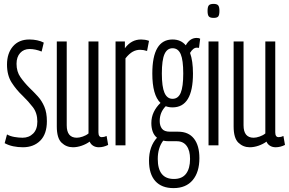

<svg xmlns="http://www.w3.org/2000/svg" viewBox="-20 -747 1485 987"><path d="M4 -11 16 -56Q31 -47 53.5 -43Q76 -39 96 -39Q129 -39 150.5 -60.5Q172 -82 172 -122Q172 -166 149 -196Q126 -226 97 -254Q64 -285 40 -322.5Q16 -360 16 -415Q16 -473 46.5 -508.5Q77 -544 131 -544Q151 -544 170.5 -540Q190 -536 205 -528L194 -482Q162 -495 132 -495Q102 -495 83.5 -474.5Q65 -454 65 -419Q65 -379 85 -350.5Q105 -322 132 -295Q154 -274 174.5 -251.5Q195 -229 208 -198.5Q221 -168 221 -124Q221 -58 187 -24Q153 10 98 10Q72 10 48 5Q24 0 4 -11Z M355 10Q321 10 296.5 -13.5Q272 -37 272 -97V-534H323V-103Q323 -39 375 -39Q388 -39 405.5 -45Q423 -51 435 -61V-534H486V-67Q486 -42 503 -42Q516 -42 528 -48L536 -2Q512 10 488 10Q471 10 458.5 2Q446 -6 441 -19Q423 -6 400 2Q377 10 355 10Z M622 -534V-499Q655 -544 705 -544Q715 -544 725 -542.5Q735 -541 746 -537L736 -485Q718 -491 700 -491Q680 -491 662 -481Q644 -471 625 -447V0H574V-534Z M867 -195Q848 -195 832 -201Q801 -170 801 -125Q801 -101 812.5 -85.5Q824 -70 854 -70H896Q949 -70 977 -34.5Q1005 1 1005 66Q1005 138 970.5 179Q936 220 872 220Q811 220 778.5 184Q746 148 746 79Q746 6 787 -39Q772 -51 765 -70.5Q758 -90 758 -114Q758 -145 770.5 -171Q783 -197 805 -218Q763 -258 763 -369Q763 -544 867 -544Q910 -544 935 -514Q956 -552 991 -552Q1003 -552 1009 -548L1003 -501Q999 -502 992 -502Q973 -502 957 -475Q972 -434 972 -369Q972 -195 867 -195ZM867 -239Q896 -239 909 -270Q922 -301 922 -369Q922 -438 909 -468.5Q896 -499 867 -499Q839 -499 825.5 -468.5Q812 -438 812 -369Q812 -301 825.5 -270Q839 -239 867 -239ZM791 70Q791 173 874 173Q916 173 936.5 146Q957 119 957 70Q957 27 939.5 3Q922 -21 889 -21H847Q832 -21 819 -24Q791 13 791 70Z M1078 -655Q1060 -655 1053.5 -662.5Q1047 -670 1047 -691Q1047 -712 1053.5 -719.5Q1060 -727 1078 -727Q1095 -727 1101.5 -719.5Q1108 -712 1108 -691Q1108 -670 1102 -662.5Q1096 -655 1078 -655ZM1052 0V-534H1103V0Z M1264 10Q1230 10 1205.5 -13.5Q1181 -37 1181 -97V-534H1232V-103Q1232 -39 1284 -39Q1297 -39 1314.5 -45Q1332 -51 1344 -61V-534H1395V-67Q1395 -42 1412 -42Q1425 -42 1437 -48L1445 -2Q1421 10 1397 10Q1380 10 1367.5 2Q1355 -6 1350 -19Q1332 -6 1309 2Q1286 10 1264 10Z"/></svg>

Font: Georama ExtraCondensed Light
Style: Regular
Weight: 300
Width: 2
Designer: Jean-Baptiste Levee
Foundry: Production Type
Version: Version 1.000